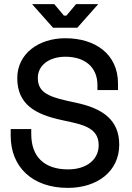

<svg xmlns="http://www.w3.org/2000/svg" viewBox="-20 -900 644 934"><path d="M350 -880 303 -824H291L244 -880H136L238 -765H356L458 -880ZM298 -714C168 -714 64 -639 64 -520C64 -390 155 -343 280 -316L326 -306C415 -287 460 -260 460 -193C460 -126 404 -76 311 -76C196 -76 132 -137 132 -248V-272H32V-240C32 -86 139 14 310 14C454 14 560 -67 560 -196C560 -316 481 -372 351 -400L305 -410C206 -432 164 -457 164 -521C164 -583 220 -624 298 -624C390 -624 454 -576 454 -486V-462H554V-494C554 -637 443 -714 298 -714Z"/></svg>

Font: Space Text Medium
Style: Regular
Weight: 500
Designer: Florian Karsten (Space Text), Colophon Foundry (Space Mono)
Foundry: Florian Karsten
Version: Version 1.003;PS 001.003;hotconv 1.0.88;makeotf.lib2.5.64775